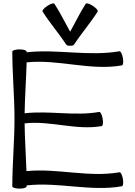

<svg xmlns="http://www.w3.org/2000/svg" viewBox="-20 -1106 799 1139"><path d="M421 -844C464 -910 517 -970 559 -1037C564 -1043 551 -1058 531 -1071C512 -1084 493 -1090 488 -1083C454 -1030 427 -973 396 -918C365 -973 338 -1030 303 -1083C299 -1090 280 -1084 261 -1071C241 -1058 228 -1043 233 -1037C275 -970 328 -910 371 -844C376 -836 386 -833 396 -835C406 -833 416 -836 421 -844ZM53 -800C53 -667 66 -533 66 -400C66 -267 53 -133 53 0C53 7 73 13 96 13C119 13 138 7 138 0C138 -2 138 -4 138 -6C326 -28 517 32 703 -1C711 -2 713 -22 709 -45C705 -68 696 -86 689 -84C506 -52 320 -109 137 -91C134 -185 127 -280 126 -374C278 -392 432 -331 583 -358C591 -359 593 -379 589 -402C585 -425 576 -443 569 -442C423 -416 273 -451 126 -434C128 -535 135 -635 138 -736C325 -756 516 -685 703 -718C711 -719 713 -739 709 -762C705 -785 696 -803 689 -802C507 -770 321 -816 138 -796C138 -797 138 -798 138 -800C138 -807 119 -813 96 -813C73 -813 53 -807 53 -800Z"/></svg>

Font: Nupuram Expanded Light
Style: Regular
Weight: 300
Width: 7
Designer: Santhosh Thottingal (santhosh.thottingal@gmail.com)
Foundry: SMC
Version: Version 1.000